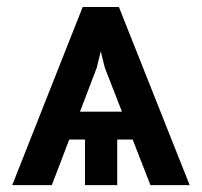

<svg xmlns="http://www.w3.org/2000/svg" viewBox="-20 -539 589 559"><path d="M212.9 -213.9H335L285.2 -341.8L273.4 -389.6L261.7 -341.8ZM366.2 -132.8H321.3V0H227.5V-132.8H181.6L130.9 0H15.6L220.7 -518.6H326.2L532.2 0H418Z"/></svg>

Font: Pretendard JP Medium
Style: Regular
Weight: 500
Designer: Base glyphs from Inter by Rasmus Andersson; Hangeul glyphs from Noto Sans CJK(Source Han Sans) by Jang Soo-young and Kan
Foundry: Kil Hyung-jin
Version: Version 1.309